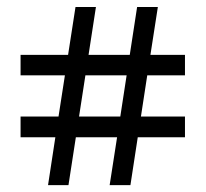

<svg xmlns="http://www.w3.org/2000/svg" viewBox="-20 -540 601 560"><path d="M120.1 0Q139.6 -129.9 200.2 -519.5Q214.8 -519.5 259.8 -519.5Q240.2 -389.6 179.7 0Q165 0 120.1 0ZM299.8 0Q320.3 -129.9 379.9 -519.5Q394.5 -519.5 440.4 -519.5Q419.9 -389.6 360.4 0Q344.7 0 299.8 0ZM519.5 -320.3Q400.4 -320.3 40 -320.3Q40 -335 40 -379.9Q160.2 -379.9 519.5 -379.9Q519.5 -365.2 519.5 -320.3ZM40 -139.6Q40 -155.3 40 -200.2Q160.2 -200.2 519.5 -200.2Q519.5 -184.6 519.5 -139.6Q400.4 -139.6 40 -139.6Z"/></svg>

Font: Moonwalk
Style: Regular
Weight: 400
Designer: BarCoded
Foundry: BarCoded
Version: Version 1.0